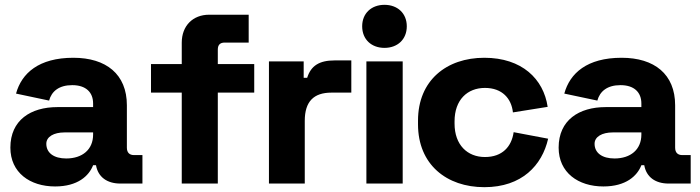

<svg xmlns="http://www.w3.org/2000/svg" viewBox="-20 -761 2901 796"><path d="M366 -76H378C386.5 -27 424 0 479 0H570.5V-118H536C517 -118 506 -128 506 -149V-324.5C506 -453.5 420 -521.5 284 -521.5C141 -521.5 69.5 -457.5 46.5 -373L183.5 -344C194 -382.5 224.5 -408 279.5 -408C336 -408 366 -378.5 366 -332V-317H218C107.5 -317 23 -263 23 -149C23 -45.5 104 12 208.5 12C302.5 12 349 -32 366 -76ZM254.5 -104C203.5 -104 172 -127 172 -165C172 -194.5 203.5 -212 247.5 -212H366V-203C366 -141 321.5 -104 254.5 -104Z M847 -700C779.5 -700 733.5 -654 733.5 -584V-495.5H606V-377H733.5V0H883V-377H1034V-495.5H883V-555.5C883 -575 892.5 -584.5 911.5 -584.5H1011V-700Z M1095 0H1243.5V-260C1243.5 -340.5 1281 -377 1354 -377H1436.5V-510.5H1367C1304 -510.5 1269 -488.5 1253.5 -438.5H1239V-506.5H1095Z M1499 0H1649.5V-506.5H1499ZM1574 -562.5C1628 -562.5 1666.5 -597.5 1666.5 -652C1666.5 -706 1628 -741 1574 -741C1520 -741 1481.5 -706 1481.5 -652C1481.5 -597.5 1520 -562.5 1574 -562.5Z M1988 15C2144 15 2227.5 -76 2252.5 -186L2109.5 -213C2101 -153 2062.5 -110 1990.5 -110C1917.5 -110 1864.5 -160.5 1864.5 -248.5V-258C1864.5 -347 1917.5 -396.5 1990.5 -396.5C2062.5 -396.5 2100.5 -352 2106.5 -295L2250.5 -318C2233.5 -433.5 2144 -521.5 1988 -521.5C1831.5 -521.5 1713 -428 1713 -261V-245.5C1713 -79 1831.5 15 1988 15Z M2639 -76H2651C2659.5 -27 2697 0 2752 0H2843.5V-118H2809C2790 -118 2779 -128 2779 -149V-324.5C2779 -453.5 2693 -521.5 2557 -521.5C2414 -521.5 2342.5 -457.5 2319.5 -373L2456.5 -344C2467 -382.5 2497.5 -408 2552.5 -408C2609 -408 2639 -378.5 2639 -332V-317H2491C2380.5 -317 2296 -263 2296 -149C2296 -45.5 2377 12 2481.5 12C2575.5 12 2622 -32 2639 -76ZM2527.5 -104C2476.5 -104 2445 -127 2445 -165C2445 -194.5 2476.5 -212 2520.5 -212H2639V-203C2639 -141 2594.5 -104 2527.5 -104Z"/></svg>

Font: MCL Standard Bold
Style: Regular
Weight: 700
Designer: Květoslav Bartoš
Foundry: Florian Karsten
Version: Version 1.001;Glyphs 3.2.3 (3260)